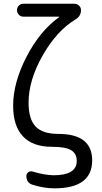

<svg xmlns="http://www.w3.org/2000/svg" viewBox="-20 -770 540 1020"><path d="M254.9 9.8Q154.3 9.8 102.1 -45.4Q49.8 -100.6 49.8 -208Q49.8 -331.1 121.1 -468.8Q192.4 -606.4 293.9 -678.7Q294.9 -679.7 294.9 -680.7Q294.9 -681.6 293.9 -681.6H103.5Q89.8 -681.6 80.1 -691.9Q70.3 -702.1 70.3 -716.3Q70.3 -730.5 80.1 -740.2Q89.8 -750 103.5 -750H376Q389.6 -750 399.9 -740.2Q410.2 -730.5 410.2 -715.8Q410.2 -683.6 379.9 -666Q281.2 -606.4 206.5 -475.1Q131.8 -343.8 131.8 -224.6Q131.8 -136.7 169.4 -97.7Q207 -58.6 290 -58.6Q469.7 -58.6 469.7 82Q469.7 230.5 269.5 230.5Q213.9 230.5 154.3 211.9Q120.1 202.1 120.1 165Q120.1 152.3 130.4 145Q140.6 137.7 154.3 141.6Q215.8 160.2 264.6 161.1Q387.7 161.1 387.7 85Q387.7 45.9 357.9 27.8Q328.1 9.8 254.9 9.8Z"/></svg>

Font: Rounded-L Mgen+ 2m regular
Style: Regular
Weight: 400
Designer: [Source Han Sans]
Ryoko NISHIZUKA  (kana & ideographs); Paul D. Hunt (Latin, Greek & Cyrillic); Wenlong ZHANG  (bopomofo
Version: Version 1.059.20150602